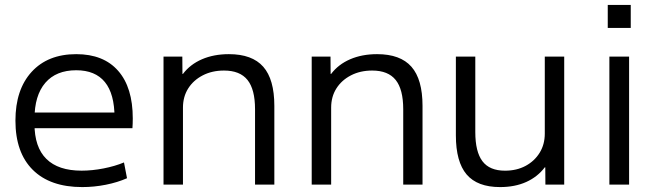

<svg xmlns="http://www.w3.org/2000/svg" viewBox="-20 -750 2675 780"><path d="M314 10Q183.7 10 113.2 -60Q42.7 -130 42.7 -260Q42.7 -386 108.5 -458Q174.3 -530 289.7 -530Q400.7 -530 460 -462.3Q519.4 -394.7 519.4 -268.7Q519.4 -258.7 519 -247.6Q518.7 -236.6 518 -229.3H86V-292.7H460L445.3 -272Q445.3 -368.6 406.1 -416.6Q367 -464.6 289.7 -464.6Q208 -464.6 164 -413.5Q120.1 -362.3 120.1 -266.7V-246.7Q120.1 -152 168.4 -104.4Q216.7 -56.7 311.3 -56.7Q354.3 -56.7 400.5 -65.7Q446.7 -74.7 483.7 -90.1L496 -26Q457.7 -9 410 0.5Q362.3 10 314 10Z M644.3 0V-520H720.7L721.2 -449.7H723.2Q752.5 -488.5 800.6 -509.3Q848.7 -530 909.9 -530Q1004.5 -530 1049.5 -478.8Q1094.5 -427.6 1094.5 -320V0H1016.1V-306.4Q1016.1 -386.8 985.5 -425.1Q954.9 -463.4 890 -463.4Q841.4 -463.4 803.6 -443.8Q765.7 -424.2 744.5 -390.6Q723.3 -357 723.3 -312.8V0Z M1246.3 0V-520H1322.7L1323.2 -449.7H1325.2Q1354.5 -488.5 1402.6 -509.3Q1450.7 -530 1511.9 -530Q1606.5 -530 1651.5 -478.8Q1696.5 -427.6 1696.5 -320V0H1618.1V-306.4Q1618.1 -386.8 1587.5 -425.1Q1556.9 -463.4 1492 -463.4Q1443.4 -463.4 1405.6 -443.8Q1367.7 -424.2 1346.5 -390.6Q1325.3 -357 1325.3 -312.8V0Z M2011.6 10Q1919.2 10 1875.6 -41.3Q1832 -92.7 1832 -200V-520H1910.9V-213.6Q1910.9 -133.2 1940 -94.9Q1969 -56.6 2031.5 -56.6Q2079 -56.6 2115.4 -76.2Q2151.7 -95.8 2172.5 -129.7Q2193.2 -163.5 2193.2 -207.2V-520H2272.1V0H2195.7L2195.2 -70.3H2193.2Q2163.9 -31.5 2117.8 -10.7Q2071.8 10 2011.6 10Z M2449 -636.6V-730H2542.4V-636.6ZM2455.6 0V-520H2535.7V0Z"/></svg>

Font: M PLUS 1 Thin
Style: Regular
Weight: 100
Designer: Coji Morishita
Foundry: UNDERFOREST DESIGN
Version: Version 1.001